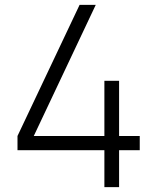

<svg xmlns="http://www.w3.org/2000/svg" viewBox="-20 -770 648 790"><path d="M555 -210.5V-152H470V0H409.5V-152H52V-210.5L307.5 -750H374L119 -210.5H409.5V-437.5H470V-210.5Z"/></svg>

Font: Russisch Sans Light
Style: Regular
Weight: 300
Designer: Michael Sharanda (font) & Cristiano Sobral (main changes)
Foundry: Michael Sharanda
Version: Version 2.00;September 8, 2020;FontCreator 13.0.0.2681 64-bi